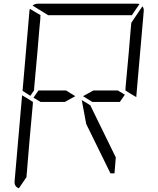

<svg xmlns="http://www.w3.org/2000/svg" viewBox="-20 -1020 856 1038"><path d="M468 -451 606 -169 599 -83H577L446 -350L422 -479ZM485 -531H617L655 -508L628 -469H479L429 -500ZM144 -502 102 -529 139 -959Q139 -966 142 -972L199 -938L198 -928V-918L193 -866L182 -735L165 -548L164 -531ZM82 -2Q56 -12 59 -41L99 -500V-505L133 -485L150 -474L158 -469L157 -452L140 -265L129 -134L125 -83L124 -82V-72L123 -62ZM240 -938 156 -990Q169 -1000 184 -1000H452H720Q730 -1000 734 -998L693 -938H663H477H415ZM331 -469H199L161 -492L188 -531H337L387 -500ZM757 -959 717 -500V-495L683 -515L666 -526L658 -531L659 -550L676 -735L687 -866L690 -897L750 -986Q759 -974 757 -959Z"/></svg>

Font: DSEG14 Modern
Style: Light Italic
Weight: 300
Italic angle: -5°
Designer: Keshikan(Twitter:@keshinomi_88pro)
Version: Version 0.46